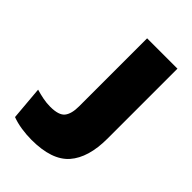

<svg xmlns="http://www.w3.org/2000/svg" viewBox="-197 -720 812 812"><g transform="rotate(45 209.5 -314.0)"><path d="M147.5 10.5Q117 10.5 86 5.8Q55 1 30 -8.5L17 -159.5Q39 -153 60.5 -148.8Q82 -144.5 104.5 -144.5Q155.5 -144.5 172.5 -166Q189.5 -187.5 189.5 -232V-639H371V-221Q371 -106.5 319.8 -48Q268.5 10.5 147.5 10.5Z"/></g></svg>

Font: Anek Gurmukhi ExtraBold
Style: Regular
Weight: 800
Designer: Sarang Kulkarni (Gurmukhi), Yesha Goshar (Latin)
Foundry: Ek Type
Version: Version 1.003